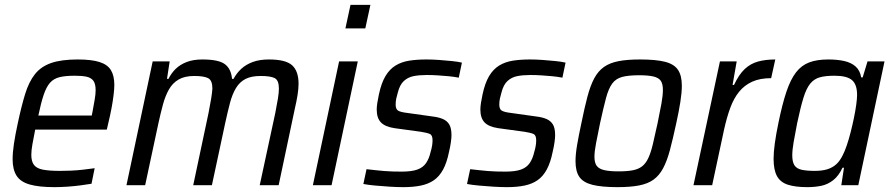

<svg xmlns="http://www.w3.org/2000/svg" viewBox="-20 -763 3672 791"><path d="M204 8Q140 8 102 -3Q64 -14 48 -39.5Q32 -65 32 -107Q32 -135 37.5 -171.5Q43 -208 53 -254Q68 -325 83.5 -375.5Q99 -426 124 -457.5Q149 -489 191 -503.5Q233 -518 300 -518Q357 -518 390 -507.5Q423 -497 437 -474Q451 -451 451 -413Q451 -397 448 -372Q445 -347 439.5 -317.5Q434 -288 426 -255L420 -229H125Q118 -194 113.5 -168.5Q109 -143 109 -125Q109 -98 120 -83.5Q131 -69 157 -64Q183 -59 227 -59Q247 -59 272 -60Q297 -61 322.5 -64Q348 -67 370 -70L357 -6Q339 -3 313 0.5Q287 4 258.5 6Q230 8 204 8ZM138 -287H358L361 -302Q366 -329 370 -352Q374 -375 374 -391Q374 -418 364.5 -430.5Q355 -443 336.5 -447Q318 -451 288 -451Q249 -451 225 -445Q201 -439 186 -422Q171 -405 160 -372.5Q149 -340 138 -287Z M501 0 609 -510H679L668 -438H674Q686 -462 704 -479.5Q722 -497 749 -507.5Q776 -518 814 -518Q880 -518 906 -499Q932 -480 936 -438H942Q955 -462 974 -479.5Q993 -497 1021 -507.5Q1049 -518 1088 -518Q1157 -518 1183.5 -494Q1210 -470 1210 -418Q1210 -398 1206 -372.5Q1202 -347 1195 -317L1128 0H1050L1114 -297Q1121 -332 1125 -357Q1129 -382 1129 -398Q1129 -432 1112 -441Q1095 -450 1054 -450Q1015 -450 991 -437.5Q967 -425 952 -400Q937 -375 927.5 -339Q918 -303 908 -257L853 0H776L839 -297Q846 -332 850 -357Q854 -382 855 -398Q855 -432 837.5 -441Q820 -450 780 -450Q741 -450 716 -435.5Q691 -421 676 -394.5Q661 -368 651.5 -333Q642 -298 633 -257L578 0Z M1403 -646 1424 -743H1506L1485 -646ZM1269 0 1377 -510H1454L1346 0Z M1641 8Q1615 8 1584.5 6Q1554 4 1526 1.5Q1498 -1 1477 -5L1490 -66Q1508 -64 1526 -62Q1544 -60 1562 -58.5Q1580 -57 1598 -56.5Q1616 -56 1635 -56Q1676 -56 1699.5 -64.5Q1723 -73 1735.5 -91.5Q1748 -110 1754 -137Q1758 -150 1760 -162Q1762 -174 1762 -185Q1762 -206 1751 -211Q1740 -216 1715 -220L1605 -235Q1566 -241 1549 -259Q1532 -277 1532 -312Q1532 -323 1534.5 -339.5Q1537 -356 1541 -374Q1551 -421 1568 -449.5Q1585 -478 1609.5 -493Q1634 -508 1665.5 -513Q1697 -518 1737 -518Q1762 -518 1789 -516Q1816 -514 1841 -511.5Q1866 -509 1883 -505L1870 -443Q1850 -447 1828 -449Q1806 -451 1783.5 -452.5Q1761 -454 1738 -454Q1708 -454 1684.5 -449.5Q1661 -445 1644 -429.5Q1627 -414 1619 -382Q1615 -369 1612.5 -357Q1610 -345 1610 -332Q1610 -313 1620.5 -307Q1631 -301 1656 -298L1763 -283Q1788 -280 1805 -272.5Q1822 -265 1831 -250Q1840 -235 1840 -206Q1840 -195 1837.5 -177Q1835 -159 1830 -138Q1821 -93 1805.5 -64.5Q1790 -36 1767.5 -20.5Q1745 -5 1714 1.5Q1683 8 1641 8Z M2068 8Q2042 8 2011.5 6Q1981 4 1953 1.5Q1925 -1 1904 -5L1917 -66Q1935 -64 1953 -62Q1971 -60 1989 -58.5Q2007 -57 2025 -56.5Q2043 -56 2062 -56Q2103 -56 2126.5 -64.5Q2150 -73 2162.5 -91.5Q2175 -110 2181 -137Q2185 -150 2187 -162Q2189 -174 2189 -185Q2189 -206 2178 -211Q2167 -216 2142 -220L2032 -235Q1993 -241 1976 -259Q1959 -277 1959 -312Q1959 -323 1961.5 -339.5Q1964 -356 1968 -374Q1978 -421 1995 -449.5Q2012 -478 2036.5 -493Q2061 -508 2092.5 -513Q2124 -518 2164 -518Q2189 -518 2216 -516Q2243 -514 2268 -511.5Q2293 -509 2310 -505L2297 -443Q2277 -447 2255 -449Q2233 -451 2210.5 -452.5Q2188 -454 2165 -454Q2135 -454 2111.5 -449.5Q2088 -445 2071 -429.5Q2054 -414 2046 -382Q2042 -369 2039.5 -357Q2037 -345 2037 -332Q2037 -313 2047.5 -307Q2058 -301 2083 -298L2190 -283Q2215 -280 2232 -272.5Q2249 -265 2258 -250Q2267 -235 2267 -206Q2267 -195 2264.5 -177Q2262 -159 2257 -138Q2248 -93 2232.5 -64.5Q2217 -36 2194.5 -20.5Q2172 -5 2141 1.5Q2110 8 2068 8Z M2524 8Q2459 8 2421 -1.5Q2383 -11 2367 -34Q2351 -57 2351 -99Q2351 -127 2357.5 -165.5Q2364 -204 2375 -255Q2388 -319 2400 -364.5Q2412 -410 2428 -440Q2444 -470 2468 -487Q2492 -504 2528 -511Q2564 -518 2617 -518Q2682 -518 2719.5 -508.5Q2757 -499 2773 -475.5Q2789 -452 2789 -410Q2789 -382 2783 -343.5Q2777 -305 2766 -255Q2752 -190 2740 -145Q2728 -100 2712 -70Q2696 -40 2672.5 -23Q2649 -6 2613 1Q2577 8 2524 8ZM2528 -57Q2564 -57 2587 -61.5Q2610 -66 2625 -77.5Q2640 -89 2650.5 -111Q2661 -133 2669.5 -168.5Q2678 -204 2689 -255Q2699 -303 2705 -336.5Q2711 -370 2711 -392Q2711 -418 2702 -430.5Q2693 -443 2671.5 -448Q2650 -453 2613 -453Q2569 -453 2543 -446Q2517 -439 2502 -418.5Q2487 -398 2476.5 -358.5Q2466 -319 2452 -255Q2442 -206 2435.5 -172.5Q2429 -139 2429 -117Q2429 -92 2438.5 -79.5Q2448 -67 2470 -62Q2492 -57 2528 -57Z M2837 0 2946 -510H3015L2998 -413H3004Q3024 -456 3048 -478.5Q3072 -501 3103 -509.5Q3134 -518 3174 -518L3157 -441Q3111 -441 3079 -426.5Q3047 -412 3025 -385Q3003 -358 2988.5 -318.5Q2974 -279 2963 -229L2914 0Z M3306 8Q3257 8 3226 -2Q3195 -12 3181 -37.5Q3167 -63 3167 -109Q3167 -135 3172 -172Q3177 -209 3187 -257Q3203 -335 3220 -385.5Q3237 -436 3259.5 -465Q3282 -494 3314 -506Q3346 -518 3392 -518Q3430 -518 3458.5 -511.5Q3487 -505 3505 -489Q3523 -473 3528 -444H3534L3554 -510H3624L3516 0H3446L3457 -72H3451Q3435 -38 3412.5 -20.5Q3390 -3 3363.5 2.5Q3337 8 3306 8ZM3337 -59Q3368 -59 3389.5 -66Q3411 -73 3426 -87Q3441 -101 3452 -124Q3460 -139 3468.5 -164Q3477 -189 3484.5 -218.5Q3492 -248 3498 -277Q3504 -306 3507.5 -331.5Q3511 -357 3511 -372Q3511 -415 3490 -433Q3469 -451 3418 -451Q3381 -451 3357.5 -444.5Q3334 -438 3318 -418.5Q3302 -399 3290 -360Q3278 -321 3264 -255Q3255 -209 3249.5 -177Q3244 -145 3244 -123Q3244 -96 3253 -82Q3262 -68 3283 -63.5Q3304 -59 3337 -59Z"/></svg>

Font: Saira SemiCondensed
Style: Italic
Weight: 400
Width: 4
Italic angle: -12°
Designer: Hector Gatti with collaboration of the Omnibus-Type team
Foundry: Omnibus-Type
Version: Version 1.101